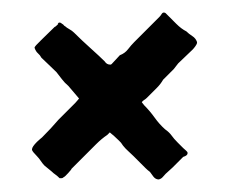

<svg xmlns="http://www.w3.org/2000/svg" viewBox="-20 -461 365 306"><path d="M74 -425H75Q77 -425 79 -423Q81 -422 81.5 -421Q82 -420 84 -419Q86 -417 90.5 -414.5Q95 -412 98 -409Q110 -397 124.5 -384Q139 -371 147 -363Q150 -358 156 -358Q157 -358 158 -359L171 -373Q179 -376 184 -382.5Q189 -389 194 -394L234 -434Q236 -436 237.5 -438.5Q239 -441 241 -441Q243 -441 244 -440L246 -438L249 -435L252 -432L255 -429L258 -426L261 -423Q269 -415 277 -411Q281 -407 286.5 -403.5Q292 -400 294 -394V-393Q294 -391 291.5 -387.5Q289 -384 287 -382L264 -360L257 -351L240 -334Q236 -327 230 -321L214 -305Q212 -303 209.5 -301.5Q207 -300 206 -298L210 -293Q219 -284 226.5 -273.5Q234 -263 243 -255Q250 -250 253.5 -245Q257 -240 263 -234L264 -233L265 -232L266 -231L267 -230L268 -229L269 -228L271 -226L272 -225Q274 -223 276.5 -221Q279 -219 279 -217Q279 -213 272 -211Q267 -206 263 -202Q259 -198 255 -194Q253 -192 249.5 -189Q246 -186 244 -184Q242 -182 239.5 -179Q237 -176 233 -175Q228 -175 224.5 -179.5Q221 -184 219 -187Q215 -190 212 -193Q209 -196 205 -200L202 -203L197 -208L195 -210L193 -212Q188 -217 184 -220.5Q180 -224 176 -229Q173 -234 169.5 -237Q166 -240 161 -245Q160 -246 158.5 -247Q157 -248 155 -250L151 -246Q142 -240 133 -231L94 -192Q94 -191 88.5 -185Q83 -179 82 -179Q80 -177 78 -177H75Q71 -181 68 -183Q65 -185 62 -188L51 -197Q48 -200 45 -204.5Q42 -209 39 -212Q32 -219 31 -222V-223Q31 -227 39 -235Q42 -238 44 -239.5Q46 -241 47 -242Q55 -250 61 -256.5Q67 -263 73 -270L100 -297Q102 -299 103.5 -301Q105 -303 106 -304L89 -324Q83 -329 78.5 -335Q74 -341 70 -346Q65 -351 56.5 -359Q48 -367 46 -369Q44 -373 40.5 -376Q37 -379 35 -385Q35 -387 45.5 -397Q56 -407 67 -418Q68 -418 71 -421L73 -423L72 -424Q73 -424 74 -425Z"/></svg>

Font: Kirang Haerang sl
Style: Regular
Weight: 400
Version: Version 1.00